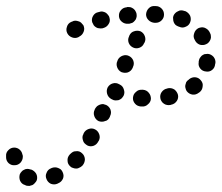

<svg xmlns="http://www.w3.org/2000/svg" viewBox="-47 -588 728 631"><path d="M32 -30Q27 -28 24 -24Q20 -20 18 -15Q15 -4 19 6Q24 17 35 20Q37 21 39 22Q44 23 50 23Q55 22 60 20Q65 17 68 13Q72 9 74 4Q77 -7 72 -17Q66 -27 55 -31Q54 -31 53 -31Q48 -33 43 -33Q37 -33 32 -30ZM106 1Q110 11 120 16Q131 20 141 16Q143 15 145 14Q155 10 160 -1Q164 -11 159 -22Q157 -27 153 -31Q149 -34 144 -36Q139 -38 134 -38Q128 -38 123 -36Q122 -36 121 -35Q110 -31 106 -20Q101 -10 106 1ZM184 -41Q188 -37 193 -36Q198 -34 204 -34Q209 -34 214 -37Q219 -39 223 -43L225 -45Q232 -54 232 -65Q231 -77 223 -84Q219 -88 214 -90Q208 -92 203 -91Q197 -91 193 -89Q188 -86 184 -82L182 -80Q174 -71 175 -60Q175 -49 184 -41ZM19 -95Q15 -99 10 -101Q5 -103 0 -103Q-12 -103 -20 -94Q-28 -86 -27 -75Q-27 -73 -27 -71Q-27 -60 -19 -52Q-10 -44 1 -45Q12 -45 20 -53Q28 -62 28 -73Q28 -74 28 -76Q27 -81 25 -86Q23 -91 19 -95ZM226 -126Q227 -121 231 -117Q235 -113 240 -110Q250 -105 261 -109Q271 -113 276 -123L278 -126Q283 -136 279 -147Q275 -158 265 -163Q255 -168 244 -164Q233 -160 228 -150L227 -147Q224 -142 224 -137Q224 -131 226 -126ZM277 -190Q282 -188 288 -188Q293 -188 298 -190Q304 -191 308 -195Q312 -199 314 -204L315 -207Q320 -217 316 -228Q312 -238 302 -243Q297 -245 292 -246Q286 -246 281 -244Q276 -242 272 -239Q268 -235 265 -230L264 -227Q259 -217 263 -206Q267 -195 277 -190ZM390 -267Q389 -256 397 -247Q404 -239 416 -238H419Q431 -237 439 -245Q448 -252 449 -263Q449 -275 442 -283Q435 -292 423 -293H420Q408 -294 400 -286Q391 -279 390 -267ZM480 -265Q481 -259 484 -255Q487 -250 492 -247Q496 -244 502 -243Q507 -242 513 -243L516 -244Q527 -246 534 -256Q540 -265 538 -276Q535 -287 526 -294Q516 -300 505 -298L502 -297Q491 -295 484 -285Q478 -276 480 -265ZM307 -301Q302 -291 305 -280Q308 -269 318 -263Q320 -262 322 -261Q327 -258 332 -258Q338 -258 343 -259Q348 -261 352 -264Q356 -268 359 -273Q364 -283 360 -294Q357 -305 347 -310Q346 -311 345 -311Q335 -317 324 -314Q313 -311 307 -301ZM562 -308Q561 -302 563 -297Q564 -292 567 -288Q574 -279 586 -277Q597 -276 606 -283Q608 -284 609 -285Q618 -292 619 -304Q621 -315 613 -324Q606 -333 595 -334Q584 -335 575 -328Q574 -327 573 -326Q568 -323 565 -318Q563 -313 562 -308ZM352 -351Q363 -347 373 -350Q384 -354 389 -365L390 -368Q395 -378 391 -389Q387 -399 377 -404Q367 -409 356 -405Q345 -401 340 -391L339 -388Q334 -378 338 -367Q342 -356 352 -351ZM630 -353Q641 -351 650 -358Q659 -365 660 -377Q661 -379 661 -381Q662 -392 655 -401Q647 -410 636 -411Q631 -411 625 -410Q620 -408 616 -405Q612 -401 609 -396Q607 -392 606 -386Q606 -385 606 -383Q604 -372 611 -363Q618 -354 630 -353ZM390 -432Q400 -427 411 -431Q422 -435 426 -445L428 -448Q433 -458 429 -469Q425 -480 415 -485Q404 -489 393 -485Q383 -482 378 -471L377 -468Q372 -458 376 -447Q380 -437 390 -432ZM631 -443Q636 -445 640 -450Q643 -454 645 -459Q647 -464 646 -470Q646 -475 643 -480Q642 -482 641 -484Q638 -489 634 -492Q630 -495 625 -497Q619 -499 614 -498Q608 -497 604 -495Q594 -489 591 -478Q587 -467 593 -457Q594 -456 594 -455Q599 -445 610 -441Q621 -438 631 -443ZM227 -505Q224 -509 220 -513Q216 -517 211 -518Q206 -520 200 -520Q195 -520 190 -517L187 -516Q176 -511 173 -500Q169 -489 174 -479Q179 -469 190 -465Q201 -461 211 -466L214 -468Q224 -473 228 -484Q232 -494 227 -505ZM313 -529Q312 -535 308 -539Q305 -543 301 -546Q296 -549 290 -550Q285 -551 280 -549L276 -548Q265 -546 259 -536Q253 -526 256 -515Q258 -510 261 -505Q264 -501 269 -498Q274 -495 279 -495Q284 -494 290 -495L293 -496Q304 -499 310 -509Q316 -518 313 -529ZM578 -515Q582 -525 578 -536Q573 -546 563 -551Q561 -551 559 -552Q554 -554 548 -554Q543 -554 538 -551Q533 -549 529 -545Q525 -541 523 -536Q521 -531 522 -526Q522 -520 524 -515Q526 -510 530 -506Q534 -503 539 -501Q541 -500 542 -500Q553 -495 563 -500Q574 -504 578 -515ZM396 -520Q400 -524 401 -529Q403 -535 402 -540Q402 -545 399 -550Q397 -555 392 -559Q388 -562 383 -564Q378 -565 372 -565L369 -564Q357 -563 350 -554Q343 -546 344 -534Q345 -523 354 -516Q363 -509 374 -510H378Q383 -511 388 -513Q393 -516 396 -520ZM492 -540Q492 -552 484 -560Q476 -568 465 -568H461Q450 -569 442 -561Q434 -553 433 -541Q433 -530 441 -522Q449 -514 461 -513H464Q476 -513 484 -521Q492 -529 492 -540Z"/></svg>

Font: FRB American Cursive Guidelines Dotted Ultra
Style: Bold Italic
Weight: 1000
Italic angle: -25°
Version: Version 2.0;Modular Font Editor K font №1